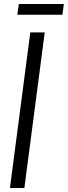

<svg xmlns="http://www.w3.org/2000/svg" viewBox="-20 -942 340 962"><path d="M66.9 -868.2 74.2 -921.9H299.8L293 -868.2ZM204.1 -779.8 102.1 0H29.8L131.8 -779.8Z"/></svg>

Font: Cooper Hewitt
Style: Book Italic
Weight: 706
Designer: Village Type and Design LLC
Foundry: Cooper Hewitt Smithsonian Design Museum
Version: 1.000